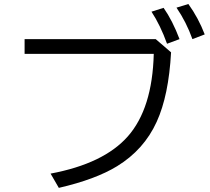

<svg xmlns="http://www.w3.org/2000/svg" viewBox="-20 -891 1040 953"><path d="M102.1 -696.8H752.9L829.1 -631.3Q817.4 -417 757.8 -286.6Q694.8 -147.9 561 -65.9Q454.1 -0.5 272 41.5L231 -29.3Q494.6 -78.6 614.3 -213.9Q736.3 -352.1 743.2 -623.5H102.1ZM809.1 -673.8Q775.9 -766.1 731.9 -833L792 -852.1Q836.4 -788.6 871.1 -696.8ZM935.1 -696.8Q904.8 -781.7 856 -853L915 -871.1Q964.8 -801.8 996.1 -720.2Z"/></svg>

Font: BIZ UDGothic
Style: Regular
Weight: 400
Monospace: yes
Designer: TypeBank Co., Ltd.
Foundry: Morisawa Inc.
Version: Version 1.05